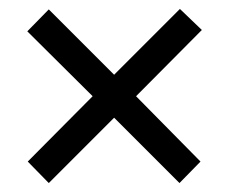

<svg xmlns="http://www.w3.org/2000/svg" viewBox="-20 -619 512 429"><path d="M382 -599 431 -552 284 -404 428 -258 381 -210 235 -356 89 -210 42 -258 187 -404 41 -549 89 -598 235 -452Z"/></svg>

Font: Noto Sans Tamil UI Condensed
Style: Regular
Weight: 400
Width: 3
Designer: Jelle Bosma - Monotype Design Team
Foundry: Monotype Imaging Inc.
Version: Version 2.004